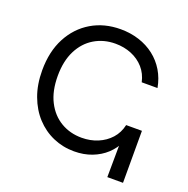

<svg xmlns="http://www.w3.org/2000/svg" viewBox="-131 -863 968 988"><g transform="rotate(20 353.5 -369.5)"><path d="M353 -65.9Q291.5 -65.9 237.8 -89.4Q184.1 -112.8 143.6 -156.7Q103 -200.7 80.1 -262.7Q57.1 -324.7 57.1 -402.3Q57.1 -505.4 96.9 -580.8Q136.7 -656.2 206.3 -697.5Q275.9 -738.8 365.7 -738.8Q419.4 -738.8 466.6 -723.6Q513.7 -708.5 550.8 -679.7Q587.9 -650.9 612.3 -610.4Q636.7 -569.8 646 -519H559.6Q549.8 -563.5 522 -595Q494.1 -626.5 453.6 -643.1Q413.1 -659.7 365.7 -659.7Q301.8 -659.7 251 -629.4Q200.2 -599.1 171.1 -541.5Q142.1 -483.9 142.1 -402.3Q142.1 -319.8 171.4 -262.5Q200.7 -205.1 251.5 -175Q302.2 -145 365.7 -145Q413.6 -145 453.9 -161.9Q494.1 -178.7 522 -209.7Q549.8 -240.7 559.6 -284.7H597.7Q595.7 -239.3 577.1 -199.5Q558.6 -159.7 526.4 -129.6Q494.1 -99.6 450.2 -82.8Q406.2 -65.9 353 -65.9ZM560.1 0 562.5 -284.7H646V0Z"/></g></svg>

Font: V-Inter
Style: Regular-375
Weight: 375
Designer: Rasmus Andersson
Foundry: rsms
Version: Version 4.000;git-4146feb